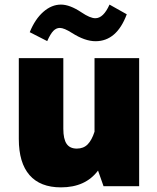

<svg xmlns="http://www.w3.org/2000/svg" viewBox="-20 -807 681 832"><path d="M108.9 -667.5Q131.8 -724.1 167.7 -755.6Q203.6 -787.1 244.1 -787.1Q282.7 -787.1 333 -753.4Q370.6 -728 393.1 -728Q428.2 -728 454.6 -787.1L529.3 -745.1Q485.8 -628.4 394 -628.4Q348.1 -628.4 292 -664.1Q257.8 -686 239.3 -686Q223.6 -686 210.9 -672.9Q198.2 -659.7 184.6 -628.9ZM61.5 -204.6V-555.2H254.4V-249Q254.4 -204.6 268.6 -183.8Q282.7 -163.1 313 -163.1Q341.8 -163.1 359.9 -181.4Q377.9 -199.7 389.6 -236.3V-555.2H583V0H428.7L404.8 -67.9Q350.6 4.9 244.1 4.9Q154.3 4.9 107.9 -48.3Q61.5 -101.6 61.5 -204.6Z"/></svg>

Font: Estedad-FD Black
Style: Regular
Weight: 900
Designer: Amin Abedi
Version: Version 7.3